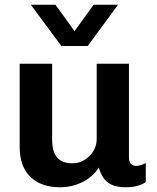

<svg xmlns="http://www.w3.org/2000/svg" viewBox="-20 -780 664 810"><path d="M233 10Q154 10 108.5 -33.5Q63 -77 63 -161V-511H200V-191Q200 -139 221.5 -115Q243 -91 285 -91Q313 -91 336 -105Q359 -119 373.5 -142Q388 -165 388 -193V-511H524V-115Q524 -96 533.5 -88Q543 -80 554 -80Q564 -80 574.5 -83.5Q585 -87 595 -92V-12Q582 -2 560.5 4Q539 10 509 10Q474 10 450.5 -1Q427 -12 415 -31.5Q403 -51 397 -73Q372 -34 328 -12Q284 10 233 10ZM478 -760 350 -586H239L110 -760H214L328 -602H261L375 -760Z"/></svg>

Font: Chivo Medium SemiBold
Style: Regular
Weight: 600
Version: Version 2.002